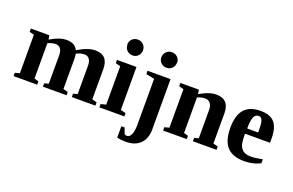

<svg xmlns="http://www.w3.org/2000/svg" viewBox="-107 -1113 2657 1741"><g transform="rotate(20 1221.0 -242.5)"><path d="M212 -419 245 -438Q313 -473 368 -473Q450 -473 477 -414Q578 -474 646 -473Q770 -473 770 -338V-46L816 -34V-2H588V-34L629 -46V-319Q629 -360 613 -382Q596 -405 565 -405Q529 -405 487 -384Q492 -361 492 -337V-45L538 -33V-1H310V-33L351 -45V-318Q351 -359 335 -381Q318 -404 287 -404Q254 -404 213 -385V-44L255 -32V0H27V-32L72 -44V-415L27 -427V-459H205Z M1046 -44 1096 -32V0H855V-32L905 -44V-415L858 -427V-459H1046ZM900 -619 898 -623Q898 -655 920 -676Q943 -697 974 -697Q1006 -697 1028 -675Q1050 -653 1050 -621Q1050 -590 1029 -567Q1008 -545 976 -545Q945 -545 922 -566Q900 -587 900 -619Z M1380 -619 1378 -621Q1378 -590 1357 -567Q1336 -545 1304 -545Q1272 -545 1250 -566Q1228 -587 1228 -619Q1228 -651 1250 -673Q1272 -695 1304 -695Q1336 -695 1358 -673Q1380 -651 1380 -619ZM1374 17 1375 18Q1375 111 1326 161Q1276 212 1185 212Q1142 212 1101 203V93H1132L1153 149Q1165 158 1177 158Q1203 158 1218 125Q1233 92 1233 33V-412L1152 -429V-461H1374Z M1655 -419 1689 -437Q1757 -472 1812 -472Q1939 -472 1939 -337V-45L1985 -33V-1H1757V-33L1798 -45V-318Q1798 -358 1780 -381Q1762 -404 1731 -404Q1695 -404 1656 -387V-44L1698 -32V0H1470V-32L1515 -44V-415L1470 -427V-459H1648Z M2240 -470H2242Q2335 -470 2377 -421Q2419 -372 2419 -267V-227H2178V-219Q2178 -146 2190 -114Q2202 -83 2228 -66Q2253 -50 2300 -50Q2341 -50 2409 -64V-27Q2382 -10 2339 0Q2298 10 2255 10Q2142 10 2088 -49Q2034 -108 2034 -232Q2034 -352 2085 -411Q2136 -470 2240 -470ZM2237 -421H2238Q2210 -421 2195 -389Q2180 -358 2180 -278H2286Q2286 -346 2282 -370Q2277 -397 2267 -409Q2257 -421 2237 -421Z"/></g></svg>

Font: Libra Serif Modern
Style: Bold
Weight: 700
Designer: Stefan Peev, Context Ltd
Foundry: Ascender Corporation
Version: Version 1.000